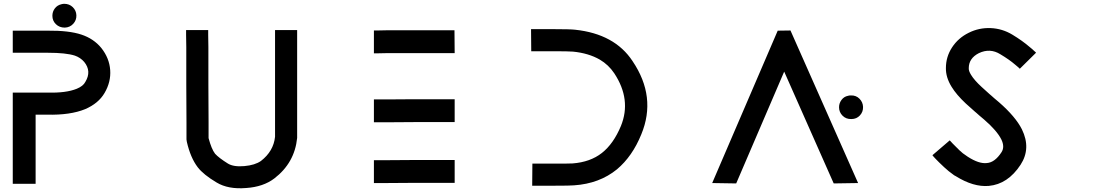

<svg xmlns="http://www.w3.org/2000/svg" viewBox="-20 -960 5809 1008"><path d="M47 5V0V-15V-70V-234V-399V-453V-469V-474H115H141H230Q326 -471 383 -494Q417 -508 428 -530Q462 -586 422 -635Q402 -658 373 -668Q326 -683 232 -683H142H111H66H52H48H47V-799H49H52H66H111H142H231Q342 -800 407 -778.5Q472 -757 512 -708Q554 -655 558.5 -592.5Q563 -530 529 -472Q497 -417 427 -387Q349 -355 227 -358H167V-234V-70V-15V0V5ZM317 -940Q344 -940 362 -922.5Q380 -905 381 -880Q382 -854 364.5 -835Q347 -816 320 -815Q292 -815 273.5 -833Q255 -851 255 -877Q255 -899 268 -916Q281 -933 303 -938Q311 -940 317 -940Z M1540 -802V-796V-778V-715V-522V-330V-266V-249V-242V-236Q1527 -105 1420 -23Q1362 21 1273 27Q1178 35 1117 -2Q1048 -43 1018 -82Q980 -132 961 -215L959 -228V-234V-253V-318Q959 -407 958 -515V-712Q958 -750 957 -777V-795V-802H1073V-795V-777Q1074 -750 1074 -712V-515Q1075 -408 1075 -318V-253V-235Q1090 -178 1109 -153Q1129 -131 1177 -101Q1207 -83 1263 -88Q1319 -93 1350 -115Q1416 -166 1424 -242V-249V-266V-330V-522V-715V-778V-796V-802Z M1943 -119H1948H1961H2009Q2075 -120 2155 -120H2301H2349H2362H2367V0H2362H2349H2301H2155L2009 1H1961H1948H1943ZM1943 -438H1948H1961H2009Q2076 -439 2155 -439H2301H2349H2362H2367V-319H2362H2349H2301H2155Q2076 -319 2010 -318H1962H1948H1943ZM1943 -800H1947H1961Q1981 -801 2009 -801H2154H2300H2348H2362H2366L2367 -681H2362H2348H2300H2155H2009Q1981 -681 1961 -680H1948H1943Z M2768 -807H2769H2770H2775H2791H2885Q2973 -807 2999 -804Q3207 -782 3301 -639Q3428 -451 3347 -255Q3300 -139 3219 -71Q3127 4 2994 13Q2976 15 2886 15H2798H2780H2776H2774L2775 -101H2776H2781H2799H2886Q2972 -101 2986 -102Q3079 -109 3140 -157Q3201 -205 3240 -299Q3296 -437 3205 -575Q3175 -620 3129 -647Q3070 -681 2988 -689Q2964 -691 2884 -691H2792H2775H2771H2770H2769Z M4447 -459Q4474 -460 4492 -442Q4510 -424 4511 -399Q4512 -373 4494.5 -354Q4477 -335 4450 -335Q4422 -334 4403.5 -352.5Q4385 -371 4385 -397Q4385 -418 4398 -435.5Q4411 -453 4432 -457Q4437 -459 4447 -459ZM3719 1 4063 -799 4130 -800 4485 1 4357 3 4097 -584 3845 3Z M4966 -223 4967 -222 4970 -219Q4973 -215 4981 -207L5017 -171Q5036 -153 5051 -144Q5052 -143 5061 -137Q5120 -99 5161 -104Q5203 -107 5238 -161Q5256 -189 5237 -228Q5214 -274 5147 -332Q5145 -334 5140.5 -337.5Q5136 -341 5134 -343Q5124 -351 5121 -354Q5115 -359 5107 -366.5Q5099 -374 5097 -375Q5078 -391 5050 -417Q5001 -463 4976 -504Q4945 -554 4946 -603Q4946 -662 4978.5 -711.5Q5011 -761 5066 -788Q5120 -815 5181 -812.5Q5242 -810 5295 -778Q5348 -746 5386 -713Q5400 -702 5410 -692Q5411 -691 5413.5 -689Q5416 -687 5417 -686Q5419 -684 5419 -683L5334 -599Q5333 -599 5333 -600L5329 -604Q5328 -605 5321 -611Q5314 -617 5309 -621Q5279 -647 5232 -675Q5178 -709 5119 -681Q5066 -654 5066 -602Q5065 -588 5078 -567Q5095 -539 5133 -504Q5160 -479 5175 -466Q5177 -465 5185 -457.5Q5193 -450 5199 -445L5212 -434Q5214 -432 5218.5 -428.5Q5223 -425 5225 -423Q5312 -347 5345 -281Q5394 -181 5338 -95Q5271 7 5171 16Q5091 23 4998 -35Q4989 -39 4981 -46Q4962 -59 4937 -82Q4907 -110 4893 -125Q4889 -130 4880 -139Q4880 -140 4879 -141Q4878 -142 4877 -143L4875 -145Z"/></svg>

Font: FoundationLogo
Style: Medium
Weight: 500
Version: Version 0.3